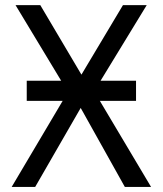

<svg xmlns="http://www.w3.org/2000/svg" viewBox="-20 -734 640 754"><path d="M372.1 -337.9 573.2 0H470.2L296.9 -310.1L118.2 0H25.9L226.1 -337.9H85V-417H220.2L41 -713.9H138.2L299.8 -440.9L462.9 -713.9H556.2L375 -417H514.2V-337.9Z"/></svg>

Font: Droid Sans Mono
Style: Regular
Weight: 400
Monospace: yes
Foundry: Ascender Corporation
Version: Version 1.00 build 112